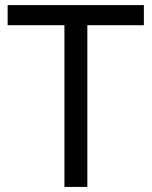

<svg xmlns="http://www.w3.org/2000/svg" viewBox="-20 -800 596 754"><path d="M323 -66V-701H545V-780H10V-701H233V-66Z"/></svg>

Font: Noto Sans Malayalam UI
Style: Regular
Weight: 400
Designer: Jelle Bosma - Monotype Design Team
Foundry: Monotype Imaging Inc.
Version: Version 2.104